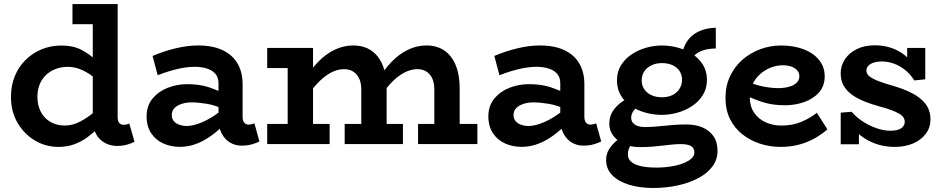

<svg xmlns="http://www.w3.org/2000/svg" viewBox="-20 -706 4628 941"><path d="M265.7 14Q204.2 14 151.2 -17.3Q98.3 -48.6 66 -104Q33.7 -159.4 33.7 -230.9Q33.7 -286.3 52.3 -332.3Q70.9 -378.2 104.8 -411.8Q138.7 -445.5 183.9 -464.2Q229.1 -483 282 -483Q338.2 -483 379.3 -461.6Q420.4 -440.1 450.7 -410Q480.9 -379.8 502.5 -351.8V-264.6Q480.1 -293.4 449.9 -319.3Q419.7 -345.3 384.7 -361.8Q349.7 -378.4 312.6 -378.4Q279.3 -378.4 251.9 -367.6Q224.5 -356.9 204.5 -337.6Q184.6 -318.4 173.9 -291Q163.3 -263.7 163.3 -231.4Q163.3 -190.1 180 -158Q196.7 -125.8 227.6 -108.1Q258.4 -90.4 299.5 -90.6Q337.8 -91.6 373.5 -110.4Q409.2 -129.3 442 -157.1Q474.7 -184.9 502.5 -212.2V-120.2Q483.7 -100.7 460.4 -77.7Q437 -54.7 408.6 -33.6Q380.1 -12.4 344.7 0.8Q309.2 14 265.7 14ZM554.9 9.2Q503.3 9.2 469 -24.7Q434.7 -58.6 434.7 -122.2V-686H556.6V-132.9Q556.6 -111.8 564.8 -103.1Q572.9 -94.4 585 -94.4Q594.4 -94.4 601.7 -96.3Q609 -98.3 613.7 -100.5L639.3 -11.2Q627 -4.2 604 2.5Q580.9 9.2 554.9 9.2ZM335.1 -587.5V-686H544.3V-587.5Z M1164 7.8Q1133.1 7.8 1107.4 -7.4Q1081.7 -22.6 1066.3 -52.1Q1050.9 -81.6 1050.9 -123.8V-298Q1050.9 -327 1035.2 -344.7Q1019.6 -362.4 993 -370.5Q966.5 -378.6 934.7 -378.6Q895.1 -378.6 848.5 -367.6Q801.9 -356.5 752.8 -337.3L727.7 -431.9Q784.5 -455.8 842.1 -469.5Q899.7 -483.2 951.5 -483.2Q1022.1 -483.2 1070.8 -460.2Q1119.5 -437.2 1144.2 -394.9Q1169 -352.5 1169 -292.7V-134.6Q1169 -113.7 1177.3 -104.5Q1185.6 -95.3 1198.7 -95.3Q1207.4 -95.3 1214.7 -97.5Q1222 -99.7 1226.9 -101.4L1251.5 -12.8Q1239.7 -6.1 1216.6 0.8Q1193.5 7.8 1164 7.8ZM861.2 13.8Q817.8 13.8 780.6 -2.8Q743.4 -19.5 720.9 -53.1Q698.4 -86.8 698.4 -137.4Q699.2 -189.3 728.5 -224Q757.9 -258.8 803.1 -276.2Q848.4 -293.5 897 -293.5Q957.6 -293.5 1000.7 -279.3Q1043.9 -265.1 1088.8 -243.5V-165.8Q1036.1 -190.4 994.2 -197.2Q952.3 -204 920.7 -204.2Q894.8 -204.5 872.3 -197.5Q849.7 -190.5 835.8 -177Q821.9 -163.6 821.9 -142Q821.9 -124.1 832.2 -112.1Q842.5 -100 859.6 -94.3Q876.6 -88.5 895.7 -88.5Q917.6 -88.5 948.3 -98.5Q979.1 -108.4 1015.1 -129.9Q1051.2 -151.3 1088.8 -185.7L1086.5 -103.3Q1052 -67.1 1015 -40.7Q978.1 -14.2 939.9 -0.2Q901.8 13.8 861.2 13.8Z M1289.6 -372.5V-471H1475.8V-372.5ZM1389.9 -30.7V-471H1514.2V-30.7ZM1289.6 0V-98.5H1595.5V0ZM1750.7 -30.7V-268.4Q1750.7 -297 1741.3 -319Q1731.8 -341 1713 -354.1Q1694.1 -367.1 1665.8 -367.1Q1633.2 -367.1 1599.6 -348.8Q1566 -330.4 1533.3 -295Q1500.5 -259.6 1469.3 -208.9V-307.6Q1500.3 -362.4 1538.2 -401.7Q1576 -440.9 1620 -462.1Q1663.9 -483.2 1711.2 -483.2Q1749.3 -483.2 1779.4 -469.7Q1809.5 -456.1 1831.1 -429Q1852.6 -401.8 1863.8 -362.3Q1874.9 -322.7 1874.9 -270V-30.7ZM1669.3 0V-98.5H1954.8V0ZM2108.7 -30.7V-268.4Q2108.7 -289.6 2103.7 -307.4Q2098.8 -325.2 2088.2 -338.6Q2077.7 -352 2061.9 -359.5Q2046.2 -367.1 2025.6 -367.1Q1993 -367.1 1959 -348.8Q1925 -330.4 1892.5 -295Q1860 -259.6 1829.1 -208.9V-307.6Q1860 -362.4 1897.9 -401.7Q1935.8 -440.9 1979.2 -462.1Q2022.6 -483.2 2070.2 -483.2Q2107.5 -483.2 2137.6 -469.7Q2167.7 -456.1 2189.2 -429Q2210.6 -401.8 2221.8 -362.3Q2232.9 -322.7 2232.9 -270V-30.7ZM2028.9 0V-98.5H2319.7V0Z M2839 7.8Q2808.1 7.8 2782.4 -7.4Q2756.7 -22.6 2741.3 -52.1Q2725.9 -81.6 2725.9 -123.8V-298Q2725.9 -327 2710.2 -344.7Q2694.6 -362.4 2668 -370.5Q2641.5 -378.6 2609.7 -378.6Q2570.1 -378.6 2523.5 -367.6Q2476.9 -356.5 2427.8 -337.3L2402.7 -431.9Q2459.5 -455.8 2517.1 -469.5Q2574.7 -483.2 2626.5 -483.2Q2697.1 -483.2 2745.8 -460.2Q2794.5 -437.2 2819.2 -394.9Q2844 -352.5 2844 -292.7V-134.6Q2844 -113.7 2852.3 -104.5Q2860.6 -95.3 2873.7 -95.3Q2882.4 -95.3 2889.7 -97.5Q2897 -99.7 2901.9 -101.4L2926.5 -12.8Q2914.7 -6.1 2891.6 0.8Q2868.5 7.8 2839 7.8ZM2536.2 13.8Q2492.8 13.8 2455.6 -2.8Q2418.4 -19.5 2395.9 -53.1Q2373.4 -86.8 2373.4 -137.4Q2374.2 -189.3 2403.5 -224Q2432.9 -258.8 2478.1 -276.2Q2523.4 -293.5 2572 -293.5Q2632.6 -293.5 2675.7 -279.3Q2718.9 -265.1 2763.8 -243.5V-165.8Q2711.1 -190.4 2669.2 -197.2Q2627.3 -204 2595.7 -204.2Q2569.8 -204.5 2547.3 -197.5Q2524.7 -190.5 2510.8 -177Q2496.9 -163.6 2496.9 -142Q2496.9 -124.1 2507.2 -112.1Q2517.5 -100 2534.6 -94.3Q2551.6 -88.5 2570.7 -88.5Q2592.6 -88.5 2623.3 -98.5Q2654.1 -108.4 2690.1 -129.9Q2726.2 -151.3 2763.8 -185.7L2761.5 -103.3Q2727 -67.1 2690 -40.7Q2653.1 -14.2 2614.9 -0.2Q2576.8 13.8 2536.2 13.8Z M3180.8 215.3Q3115.6 215.3 3063.4 199.5Q3011.3 183.7 2980.9 153Q2950.6 122.3 2950.6 77.8Q2950.6 47.3 2966.6 23Q2982.6 -1.2 3005.4 -19.4Q3028.2 -37.6 3048.3 -49.2L3100.9 -21.9Q3085.8 -14.7 3071.5 5.3Q3057.2 25.3 3057.2 51.5Q3057.2 72 3072.8 86.3Q3088.5 100.7 3119.9 108Q3151.3 115.3 3197.3 115.3Q3245.4 115.3 3287.7 106.3Q3330 97.3 3356.5 80.4Q3383.1 63.6 3383.1 41.2Q3383.1 18.5 3366 9.4Q3349 0.2 3317.2 0.2Q3296.2 0.2 3274.1 2.5Q3252 4.7 3227.8 7.6Q3203.5 10.5 3175.7 12.8Q3147.9 15 3115.1 15Q3074.6 15 3040.8 0.6Q3007 -13.9 2986.6 -39.7Q2966.2 -65.5 2966.2 -100Q2966.2 -135.4 2984 -162.2Q3001.8 -189 3029.6 -208Q3057.3 -227 3086.9 -237.4L3134.3 -203.2Q3118.3 -195.6 3104.5 -183.8Q3090.6 -172 3082.1 -158.3Q3073.5 -144.5 3073.5 -129.5Q3073.5 -113.3 3082.5 -103.2Q3091.5 -93.2 3106 -88.3Q3120.6 -83.4 3138.9 -83.4Q3165.1 -83.4 3188.9 -85.3Q3212.7 -87.2 3236.6 -89.7Q3260.4 -92.2 3286.6 -94.1Q3312.9 -96 3344.1 -96Q3388.9 -96 3423.3 -81.2Q3457.7 -66.4 3477.1 -38Q3496.6 -9.7 3496.6 33.5Q3496.6 76.2 3471.7 109.8Q3446.8 143.4 3402.9 166.7Q3359 190.1 3302 202.7Q3245 215.3 3180.8 215.3ZM3223.4 -143Q3183.5 -143 3144.4 -153.6Q3105.3 -164.2 3073.5 -185.3Q3041.7 -206.5 3022.7 -238.3Q3003.8 -270.2 3003.8 -312Q3003.8 -354.8 3023.9 -386.8Q3044 -418.8 3076.7 -440.3Q3109.4 -461.8 3147.7 -472.4Q3186.1 -483 3223.4 -483Q3263.7 -483 3302.8 -472.4Q3341.9 -461.8 3373.9 -440.8Q3405.8 -419.8 3425.3 -388.3Q3444.7 -356.8 3444.7 -315Q3444.7 -272.5 3424.6 -240.1Q3404.5 -207.7 3371.7 -186.1Q3339 -164.5 3300 -153.7Q3261.1 -143 3223.4 -143ZM3224.1 -229.2Q3253.8 -229.2 3275.8 -240.2Q3297.9 -251.2 3310.3 -270.9Q3322.7 -290.5 3322.7 -315Q3322.7 -339.8 3310.1 -358.4Q3297.5 -377 3275.3 -386.9Q3253.2 -396.8 3224.1 -396.8Q3195.3 -396.8 3172.8 -385.9Q3150.2 -375 3137.6 -356.3Q3125 -337.5 3125 -312Q3125 -287.2 3137.6 -268.6Q3150.2 -250 3172.7 -239.6Q3195.1 -229.2 3224.1 -229.2ZM3363.9 -410.3 3323.2 -442Q3329.9 -475.4 3344.9 -499.4Q3359.9 -523.4 3382 -538.8Q3404.1 -554.1 3431.1 -561.8Q3458.2 -569.5 3488.2 -569.8V-468.5Q3446.9 -467.8 3416.6 -456.1Q3386.2 -444.4 3363.9 -410.3Z M3804.5 14Q3754.2 14 3706.1 -1.4Q3658 -16.8 3619.2 -47Q3580.5 -77.3 3558.1 -122.1Q3535.7 -166.8 3535.7 -225.4Q3535.7 -286 3558.5 -333.5Q3581.2 -380.9 3619.9 -414.3Q3658.6 -447.7 3707.2 -465.3Q3755.8 -483 3808 -483Q3870.7 -483 3918.8 -464.5Q3966.8 -446 3994.3 -412Q4021.9 -377.9 4021.9 -332.1Q4021.9 -284.5 3994 -253.1Q3966.1 -221.7 3921.7 -205.9Q3877.3 -190.1 3827.2 -190.1Q3766.5 -190.1 3719.9 -205Q3673.3 -219.9 3627.9 -241.5L3627.6 -313.4Q3681.5 -289.1 3722.1 -281.6Q3762.6 -274 3797.3 -274Q3827.4 -274.8 3849.8 -281.6Q3872.1 -288.4 3884.9 -301.3Q3897.7 -314.2 3897.7 -332.1Q3897.7 -356.5 3875.5 -371.3Q3853.3 -386.1 3817.2 -386.1Q3786.9 -386.1 3758.1 -374.9Q3729.3 -363.7 3705.9 -343.2Q3682.6 -322.6 3668.6 -294Q3654.6 -265.5 3654.6 -230Q3654.6 -185.6 3675.8 -154.2Q3696.9 -122.7 3732.2 -106.7Q3767.4 -90.6 3809.1 -90.6Q3864.1 -90.6 3907.1 -108.7Q3950.2 -126.8 3983.4 -153.2L4035.2 -71.9Q4006.3 -46.8 3971.4 -27.3Q3936.5 -7.8 3895 3.1Q3853.4 14 3804.5 14Z M4365.8 14Q4331.3 14 4298.8 6.4Q4266.4 -1.2 4237.3 -16.4Q4208.3 -31.5 4183.9 -53.6Q4159.5 -75.8 4141.5 -105L4189.6 -106.3V1H4100.4V-153.8L4154 -158.2Q4174.9 -133.1 4207.2 -111.7Q4239.4 -90.4 4275.5 -77.8Q4311.7 -65.2 4344 -65.2Q4366.3 -65.2 4381.8 -70.3Q4397.4 -75.4 4405.8 -85.5Q4414.2 -95.6 4414.2 -109.1Q4414.2 -120.7 4407.4 -130.8Q4400.7 -140.8 4385.6 -149.5Q4370.5 -158.2 4345.3 -167.5Q4320.2 -176.8 4282.8 -186.6Q4226.1 -202.5 4185.2 -223.4Q4144.3 -244.3 4122.3 -274.4Q4100.2 -304.6 4100.2 -346.6Q4100.2 -384.5 4121 -415.6Q4141.7 -446.7 4179.1 -465.3Q4216.6 -484 4267.4 -484Q4311.1 -484 4349.5 -470.9Q4387.8 -457.8 4418.7 -431.8Q4449.6 -405.8 4470.8 -366.7L4426.1 -364.9V-471H4514.7V-317.2L4461 -311.8Q4442.5 -341.6 4416.6 -362.5Q4390.6 -383.3 4361.2 -394.1Q4331.8 -404.8 4301.7 -404.8Q4279.8 -404.8 4262.6 -399.3Q4245.4 -393.9 4235.8 -383.8Q4226.3 -373.7 4226.3 -360.2Q4226.3 -348.8 4233.6 -339.5Q4240.8 -330.2 4256.1 -321.8Q4271.4 -313.4 4295.4 -304.8Q4319.3 -296.2 4352.3 -286.8Q4408.1 -270.9 4450.5 -249.1Q4492.9 -227.3 4516.6 -196.1Q4540.2 -165 4540.2 -120.3Q4540.2 -80.3 4517.2 -50Q4494.2 -19.6 4454.9 -2.8Q4415.5 14 4365.8 14Z"/></svg>

Font: BioRhyme ExtraBold
Style: Regular
Weight: 800
Designer: Aoife Mooney
Foundry: Aoife Mooney Type
Version: Version 1.600;gftools[0.9.33]